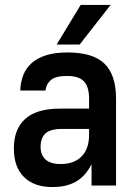

<svg xmlns="http://www.w3.org/2000/svg" viewBox="-20 -750 550 776"><path d="M191 6Q118 6 77 -34.5Q36 -75 36 -150Q36 -228 82 -269.5Q128 -311 223 -311H340V-351Q340 -400 319 -421.5Q298 -443 251 -443Q204 -443 185 -426Q166 -409 164 -384H62Q63 -419 74.5 -447.5Q86 -476 109 -496Q132 -516 167.5 -527Q203 -538 253 -538Q356 -538 402.5 -492.5Q449 -447 449 -351V0H350V-86Q341 -68 328 -51.5Q315 -35 296.5 -22Q278 -9 252 -1.5Q226 6 191 6ZM225 -87Q279 -87 309.5 -117.5Q340 -148 340 -205V-229H232Q183 -229 163.5 -210.5Q144 -192 144 -156Q144 -124 164 -105.5Q184 -87 225 -87ZM306 -730H427L302 -570H209Z"/></svg>

Font: Golos UI Medium
Style: Regular
Weight: 500
Designer: A.Korolkova, Vitaly Kuzmin
Foundry: ParaType Ltd
Version: Version 2.000